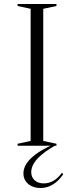

<svg xmlns="http://www.w3.org/2000/svg" viewBox="-20 -728 370 959"><path d="M262 -708V-698L196 -684V-24L262 -10V0H68V-10L133 -24V-684L68 -698V-708ZM261 -4Q199 30 167.5 64Q136 98 136 132Q136 157 153 172.5Q170 188 198 188Q224 188 247 175Q270 162 289 135L296 142Q274 175 245 193Q216 211 183 211Q158 211 138.5 202Q119 193 108 176.5Q97 160 97 138Q97 98 137 60.5Q177 23 254 -10Z"/></svg>

Font: Kalnia Light
Style: Regular
Weight: 300
Designer: Frida Medrano
Foundry: Frida Medrano
Version: Version 1.105